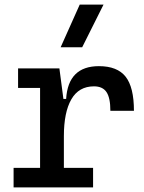

<svg xmlns="http://www.w3.org/2000/svg" viewBox="-20 -815 626 835"><path d="M257.8 -222.7 227.5 -384.8H267.6Q276.4 -527.3 410.2 -527.3Q490.2 -527.3 526.4 -481.4Q562.5 -435.5 562.5 -333H460Q460 -389.6 443.1 -414.6Q426.3 -439.5 388.7 -439.5Q322.8 -439.5 290.3 -383.1Q257.8 -326.7 257.8 -222.7ZM39.1 0V-85H384.8V0ZM154.3 0V-517.6H238.3L257.8 -369.1V0ZM58.6 -432.6V-517.6H231.4L241.2 -432.6ZM243.7 -609.4 326.7 -794.9H430.2L337.4 -609.4Z"/></svg>

Font: Cascadia Mono
Style: Regular
Weight: 400
Monospace: yes
Designer: Aaron Bell
Foundry: Saja Typeworks
Version: Version 2102.003